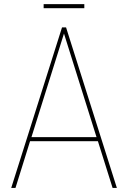

<svg xmlns="http://www.w3.org/2000/svg" viewBox="-20 -925 630 945"><path d="M285.2 -790H305.2L555.2 0H534.2L461.9 -230H127.9L56.2 0H35.2ZM294.9 -759.8 134.8 -250H455.1ZM194.8 -884.8V-904.8H395V-884.8Z"/></svg>

Font: Cooper Hewitt
Style: Thin
Weight: 701
Designer: Village Type and Design LLC
Foundry: Cooper Hewitt Smithsonian Design Museum
Version: 1.000